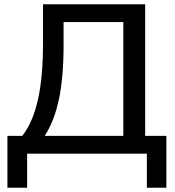

<svg xmlns="http://www.w3.org/2000/svg" viewBox="-20 -725 828 906"><path d="M15 161V-84H85Q135 -147 159 -254.5Q183 -362 183 -522V-705H665V-84H765V161H673V0H108V161ZM191 -84H562V-621H280V-514Q280 -360 258 -256.5Q236 -153 191 -84Z"/></svg>

Font: Nunito Sans SemiBold
Style: Regular
Weight: 600
Designer: Vernon Adams
Foundry: Vernon Adams
Version: Version 3.101; ttfautohint (v1.8.4.7-5d5b);gftools[0.9.27]